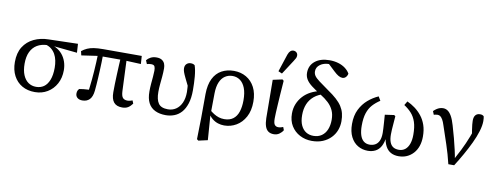

<svg xmlns="http://www.w3.org/2000/svg" viewBox="-73 -1165 4524 1751"><g transform="rotate(10 2189.0 -289.5)"><path d="M267 13Q199 13 148.5 -16Q98 -45 69.5 -99Q41 -153 41 -226Q41 -311 76.5 -367Q112 -423 173 -452Q234 -481 309 -482L579 -489L584 -407L318 -434L307 -429Q251 -427 212 -403.5Q173 -380 152 -336Q131 -292 131 -227Q131 -164 149 -121.5Q167 -79 198 -57.5Q229 -36 270 -36Q311 -36 341.5 -57Q372 -78 390 -123Q408 -168 408 -237Q408 -271 401.5 -303Q395 -335 380.5 -361Q366 -387 343 -405.5Q320 -424 287 -432L300 -446Q347 -441 383 -422.5Q419 -404 443.5 -375Q468 -346 481 -308.5Q494 -271 494 -228Q494 -158 464.5 -103.5Q435 -49 383.5 -18Q332 13 267 13Z M707 13Q678 13 661 -1.5Q644 -16 644 -40Q644 -57 649 -67.5Q654 -78 662 -85Q681 -89 701.5 -90.5Q722 -92 743.5 -93.5Q765 -95 787 -95L744 -45Q749 -81 753 -116.5Q757 -152 761 -190Q765 -228 767.5 -268.5Q770 -309 772.5 -353.5Q775 -398 776 -448H822Q822 -401 820.5 -360.5Q819 -320 817.5 -283.5Q816 -247 814 -214.5Q812 -182 810 -152Q808 -122 805 -94Q799 -38 774 -12.5Q749 13 707 13ZM627 -390 618 -428Q642 -447 667.5 -458.5Q693 -470 727.5 -475.5Q762 -481 816 -481H1171L1176 -407L1014 -414H791ZM1076 13Q1023 13 998 -17.5Q973 -48 973 -110Q973 -146 974 -186.5Q975 -227 977 -271Q979 -315 981 -359.5Q983 -404 986 -447H1040L1053 -136Q1055 -90 1069.5 -73.5Q1084 -57 1113 -57Q1124 -57 1136.5 -60Q1149 -63 1159 -67L1170 -39Q1152 -14 1130.5 -0.5Q1109 13 1076 13Z M1479 13Q1422 13 1380.5 -7Q1339 -27 1317.5 -68Q1296 -109 1296 -175Q1296 -209 1299 -245Q1302 -281 1305 -312.5Q1308 -344 1308 -368Q1308 -395 1301 -408.5Q1294 -422 1268 -422Q1258 -422 1248 -420.5Q1238 -419 1230 -416L1216 -449Q1230 -467 1253 -479Q1276 -491 1307 -491Q1339 -491 1357.5 -478.5Q1376 -466 1383.5 -447Q1391 -428 1391 -405Q1391 -366 1387.5 -328Q1384 -290 1380.5 -254Q1377 -218 1377 -184Q1377 -114 1401.5 -78.5Q1426 -43 1490 -43Q1531 -43 1563.5 -64.5Q1596 -86 1615 -127.5Q1634 -169 1634 -228Q1634 -248 1632 -269.5Q1630 -291 1628 -318H1647V-253Q1616 -316 1599.5 -350Q1583 -384 1576.5 -403Q1570 -422 1570 -438Q1570 -464 1585.5 -478.5Q1601 -493 1624 -493Q1636 -493 1645 -490Q1654 -487 1661 -481Q1675 -439 1680 -379Q1685 -319 1685 -254Q1685 -181 1668.5 -130Q1652 -79 1624 -47.5Q1596 -16 1558.5 -1.5Q1521 13 1479 13Z M1799 179 1803 -17 1804 -240Q1805 -327 1833 -383Q1861 -439 1910.5 -466Q1960 -493 2024 -493Q2088 -493 2138.5 -463.5Q2189 -434 2217.5 -379Q2246 -324 2246 -246Q2246 -163 2214.5 -105Q2183 -47 2131.5 -17Q2080 13 2020 13Q1991 13 1962.5 4Q1934 -5 1909 -25.5Q1884 -46 1866 -79H1858L1868 -108Q1892 -87 1914.5 -73Q1937 -59 1960.5 -51.5Q1984 -44 2011 -44Q2061 -44 2093 -68Q2125 -92 2140 -137Q2155 -182 2155 -243Q2155 -312 2137.5 -356.5Q2120 -401 2089.5 -423Q2059 -445 2020 -445Q1981 -445 1950 -424.5Q1919 -404 1902 -363Q1885 -322 1884 -261L1882 -82L1880 -75L1898 171L1813 190Z M2480 13Q2449 13 2429 -1Q2409 -15 2399 -44.5Q2389 -74 2388 -119L2385 -474L2473 -493L2485 -482Q2479 -407 2475.5 -351Q2472 -295 2469.5 -254Q2467 -213 2465.5 -182.5Q2464 -152 2464 -130Q2464 -87 2476 -72Q2488 -57 2510 -57Q2522 -57 2533.5 -60Q2545 -63 2554 -67L2565 -39Q2553 -18 2531 -2.5Q2509 13 2480 13ZM2423 -560 2477 -724Q2486 -748 2498 -758.5Q2510 -769 2524 -769Q2543 -769 2554.5 -758Q2566 -747 2566 -730Q2566 -716 2560.5 -705.5Q2555 -695 2543 -676L2458 -545Z M2832 13Q2771 13 2720.5 -13.5Q2670 -40 2640.5 -88Q2611 -136 2611 -202Q2611 -251 2628 -292Q2645 -333 2674.5 -365Q2704 -397 2744.5 -418Q2785 -439 2833 -449V-464L2878 -429Q2818 -414 2780 -382.5Q2742 -351 2723.5 -306.5Q2705 -262 2705 -205Q2705 -146 2723 -108.5Q2741 -71 2770.5 -53Q2800 -35 2838 -35Q2883 -35 2914.5 -57Q2946 -79 2962 -118Q2978 -157 2978 -208Q2978 -258 2961 -295Q2944 -332 2912.5 -361.5Q2881 -391 2837 -418Q2784 -451 2749.5 -477.5Q2715 -504 2698.5 -531.5Q2682 -559 2682 -592Q2682 -660 2732 -700Q2782 -740 2866 -740Q2909 -740 2946.5 -729Q2984 -718 3012 -697Q3040 -676 3055 -649Q3051 -628 3038 -615Q3025 -602 3007 -602Q2990 -602 2970.5 -613Q2951 -624 2926 -648L2843 -726L2926 -719L2932 -694Q2921 -699 2906 -702Q2891 -705 2870 -705Q2818 -705 2784.5 -680.5Q2751 -656 2751 -618Q2751 -595 2763.5 -576.5Q2776 -558 2808 -534Q2840 -510 2898 -469Q2947 -436 2980 -406Q3013 -376 3032 -346.5Q3051 -317 3059.5 -284Q3068 -251 3068 -210Q3068 -167 3053 -127Q3038 -87 3007.5 -55.5Q2977 -24 2933 -5.5Q2889 13 2832 13Z M3350 13Q3299 13 3257.5 -11.5Q3216 -36 3191.5 -84.5Q3167 -133 3167 -203Q3167 -282 3195 -338Q3223 -394 3267 -432Q3311 -470 3363 -493L3385 -456Q3345 -430 3316.5 -398.5Q3288 -367 3272.5 -320.5Q3257 -274 3257 -204Q3257 -153 3268 -117.5Q3279 -82 3301.5 -63.5Q3324 -45 3358 -45Q3386 -45 3408.5 -57.5Q3431 -70 3444 -97.5Q3457 -125 3457 -171Q3457 -189 3455.5 -213.5Q3454 -238 3452 -269.5Q3450 -301 3447 -338L3532 -350L3544 -341Q3542 -308 3539 -276Q3536 -244 3534.5 -217Q3533 -190 3533 -171Q3533 -128 3543.5 -100Q3554 -72 3575 -58.5Q3596 -45 3628 -45Q3661 -45 3685 -63.5Q3709 -82 3722 -117.5Q3735 -153 3735 -203Q3735 -274 3719.5 -320.5Q3704 -367 3675.5 -398.5Q3647 -430 3607 -456L3629 -493Q3667 -476 3701.5 -450.5Q3736 -425 3764 -390Q3792 -355 3808 -308.5Q3824 -262 3824 -202Q3824 -153 3810.5 -113.5Q3797 -74 3771 -45.5Q3745 -17 3711 -2Q3677 13 3635 13Q3594 13 3563.5 -3.5Q3533 -20 3514.5 -54.5Q3496 -89 3489 -143H3496Q3490 -88 3471 -53.5Q3452 -19 3421 -3Q3390 13 3350 13Z M4096 6Q4074 -86 4046.5 -168Q4019 -250 3990 -336Q3980 -368 3969.5 -386Q3959 -404 3948 -412.5Q3937 -421 3922 -421Q3911 -421 3903 -419Q3895 -417 3887 -415L3874 -447Q3886 -459 3900.5 -469Q3915 -479 3930.5 -484Q3946 -489 3961 -489Q3985 -489 4004.5 -475.5Q4024 -462 4041 -432Q4058 -402 4073 -350Q4091 -290 4105 -236.5Q4119 -183 4130 -134.5Q4141 -86 4148 -42H4136L4152 -73Q4173 -111 4189.5 -144.5Q4206 -178 4220.5 -210.5Q4235 -243 4248 -277Q4261 -311 4275 -350L4267 -266Q4259 -310 4254.5 -339Q4250 -368 4248 -388.5Q4246 -409 4246 -424Q4246 -459 4261 -476Q4276 -493 4302 -493Q4316 -493 4323.5 -490Q4331 -487 4337 -482Q4339 -474 4340.5 -464.5Q4342 -455 4342 -437Q4342 -395 4325.5 -341Q4309 -287 4281 -228Q4253 -169 4219 -109Q4185 -49 4150 6Z"/></g></svg>

Font: Source Serif 4 18pt
Style: Regular
Weight: 400
Designer: Frank Grießhammer
Foundry: Adobe Systems Incorporated
Version: Version 4.004;hotconv 1.0.116;makeotfexe 2.5.65601